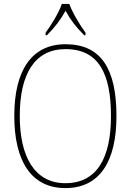

<svg xmlns="http://www.w3.org/2000/svg" viewBox="-20 -951 669 981"><path d="M213 -784V-771H220C265 -817 287 -847 315 -896C342 -847 365 -817 410 -771H417V-784C389 -822 350 -886 334 -931H296C281 -886 241 -822 213 -784ZM314 10C493 10 575 -131 575 -358C575 -597 498 -725 315 -725C143 -725 53 -593 53 -359C53 -129 139 10 314 10ZM314 -15C159 -15 81 -147 81 -358C81 -573 157 -700 315 -700C485 -700 547 -573 547 -358C547 -145 476 -15 314 -15Z"/></svg>

Font: Noto Serif Armenian SemiCondensed Thin
Style: Regular
Weight: 100
Width: 4
Designer: Monotype Design Team
Foundry: Monotype Imaging Inc.
Version: Version 2.008